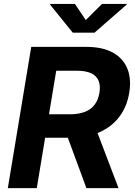

<svg xmlns="http://www.w3.org/2000/svg" viewBox="-20 -969 697 989"><path d="M20.3 0 140.9 -727.5H424.8Q508.1 -727.5 561.3 -698.1Q614.5 -668.7 636 -615.4Q657.5 -562.1 645.7 -490.8Q633.9 -419 594.4 -367.1Q554.8 -315.1 491.2 -287.3Q427.5 -259.6 343.6 -259.6H151.4L171.4 -380.3H339.7Q385.5 -380.3 417.2 -392.8Q449 -405.3 467.6 -430Q486.2 -454.6 492 -490.8Q501.4 -547.1 472.5 -575.8Q443.5 -604.6 376.7 -604.6H269.6L169.5 0ZM425.1 0 303 -331.1H464.5L590.5 0ZM366 -948.7 421.9 -865.6 505.2 -948.7H632.9L632.2 -945.1L467 -800.8H354.8L238 -945.1L238.7 -948.7Z"/></svg>

Font: Inter Variable
Style: Italic
Weight: 400
Italic angle: -9.39999°
Designer: Rasmus Andersson
Foundry: rsms
Version: Version 4.001;git-9221beed3